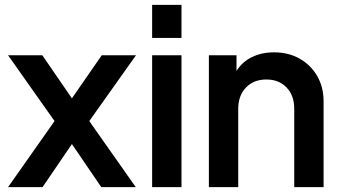

<svg xmlns="http://www.w3.org/2000/svg" viewBox="-20 -765 1391 785"><path d="M13 0 203 -270 13 -539H153L274 -363L396 -539H536L345 -270L535 0H394L274 -176L154 0Z M602 -610V-745H722V-610ZM602 0V-539H722V0Z M834 0V-539H947V-475Q970 -512 1010 -531.5Q1050 -551 1100 -551Q1160 -551 1205.5 -525Q1251 -499 1277 -454Q1303 -409 1303 -350V0H1183V-320Q1183 -375 1151.5 -407.5Q1120 -440 1069 -440Q1017 -440 985.5 -407Q954 -374 954 -320V0Z"/></svg>

Font: Plus Jakarta Display Medium
Style: Regular
Weight: 500
Designer: Gumpita Rahayu
Foundry: Tokotype Studio
Version: Version 1.000